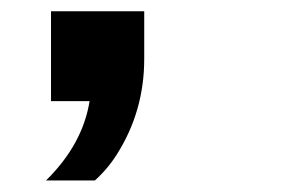

<svg xmlns="http://www.w3.org/2000/svg" viewBox="-20 -199 540 338"><path d="M69.8 -179.2H233.9V-95.2Q233.9 -3.4 186 72.3Q169.9 98.1 147 118.7H61Q125.5 55.2 137.7 -21H69.8Z"/></svg>

Font: BIZ UDGothic
Style: Bold
Weight: 700
Monospace: yes
Designer: TypeBank Co., Ltd.
Foundry: Morisawa Inc.
Version: Version 1.05